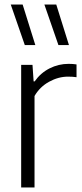

<svg xmlns="http://www.w3.org/2000/svg" viewBox="-20 -828 364 848"><path d="M73.5 -541.5H123.5L128.5 -468.5H133Q159.5 -506 199 -526Q238.5 -546 283 -546Q302 -546 318 -543.5V-487Q302.5 -489.5 280.5 -489.5Q238 -489.5 197 -467Q156 -444.5 132.5 -404V0H73.5ZM89.5 -629 27.5 -808H80L136 -629ZM238 -629 176 -808H228.5L284.5 -629Z"/></svg>

Font: Encode Sans Semi Condensed Light
Style: Regular
Weight: 300
Width: 4
Designer: Multiple Designers
Foundry: Impallari Type
Version: Version 2.000